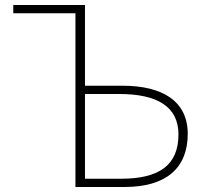

<svg xmlns="http://www.w3.org/2000/svg" viewBox="-20 -746 824 766"><path d="M281 0H477C640 0 729 -73 729 -212C729 -344 626 -404 469 -404H319V-726H33V-693H281ZM319 -33V-371H456C608 -371 692 -320 692 -210C692 -87 615 -33 464 -33Z"/></svg>

Font: Noto Sans CJK HK Thin
Style: Regular
Weight: 100
Designer: Ryoko NISHIZUKA 西塚涼子 (kana, bopomofo & ideographs); Paul D. Hunt (Latin, Greek & Cyrillic); Sandoll Communications 산돌커뮤니
Foundry: Adobe
Version: Version 2.004;hotconv 1.0.118;makeotfexe 2.5.65603